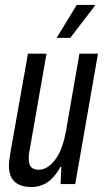

<svg xmlns="http://www.w3.org/2000/svg" viewBox="-20 -744 421 776"><path d="M107 12Q79 12 58.5 3Q38 -6 27 -25Q16 -44 16 -73Q16 -83 17.5 -95Q19 -107 21 -121L93 -527H168L100 -139Q98 -130 97 -121.5Q96 -113 96 -104Q96 -91 99.5 -80Q103 -69 112.5 -63.5Q122 -58 137 -58Q155 -58 171.5 -68.5Q188 -79 203 -98.5Q218 -118 229 -147.5Q240 -177 247 -216L301 -527H376L284 0H225L228 -69H224Q208 -40 189.5 -22Q171 -4 150 4Q129 12 107 12ZM209 -591 290 -724H363V-720L264 -591Z"/></svg>

Font: Archivo ExtraCondensed
Style: Italic
Weight: 400
Width: 2
Italic angle: -10°
Designer: Hector Gatti
Foundry: Omnibus-Type
Version: Version 2.001